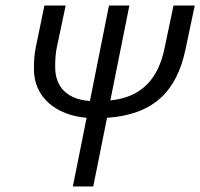

<svg xmlns="http://www.w3.org/2000/svg" viewBox="-20 -676 726 696"><path d="M244 0H318L368 -249C535 -260 620 -344 652 -495L686 -656H609L576 -499C553 -389 492 -323 380 -312L449 -656H375L306 -310C230 -315 180 -355 180 -433C180 -459 181 -482 187 -509L218 -656H141L110 -506C104 -479 103 -451 103 -425C103 -322 185 -258 294 -249Z"/></svg>

Font: Source Sans Pro
Style: Italic
Weight: 400
Italic angle: -11°
Designer: Paul D. Hunt
Foundry: Adobe Systems Incorporated
Version: Version 3.006;hotconv 1.0.111;makeotfexe 2.5.65597